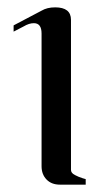

<svg xmlns="http://www.w3.org/2000/svg" viewBox="-20 -502 279 522"><path d="M130 -482Q173 -482 173 -448V-40Q173 -36 175.5 -32.5Q178 -29 184 -26Q190 -23 193.5 -21.5Q197 -20 204.5 -17.5Q212 -15 213 -15V0H143Q120 0 106.5 -14Q93 -28 93 -50V-411Q93 -439 72 -439Q59 -439 44 -430L17 -416V-433L93 -473Q108 -482 130 -482Z"/></svg>

Font: kawoszeh
Style: Medium
Weight: 500
Version: Version 000.030